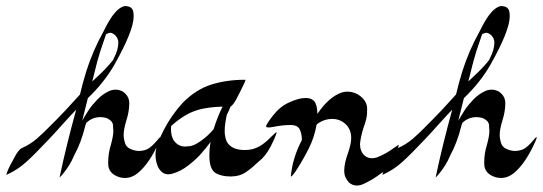

<svg xmlns="http://www.w3.org/2000/svg" viewBox="-64 -563 1748 618"><path d="M337.9 9.8Q330.1 9.8 321.8 7.8Q284.7 -3.4 284.2 -35.2V-40.5Q284.2 -69.8 293.5 -99.1Q300.8 -126 300.8 -141.6Q300.8 -147.5 299.6 -160.9Q298.3 -174.3 279.3 -183.1Q269 -186 259.3 -186Q232.4 -186 213.4 -167L210.4 -157.7Q197.3 -104 174.8 -63Q161.1 -29.3 135.3 0.5Q128.9 7.8 128.4 7.8Q127.9 7.8 127.9 7.3Q148.4 -90.8 181.2 -210Q169.4 -198.2 136.7 -162.1Q116.7 -139.2 95.7 -117.2Q46.4 -64.9 22 -43Q-7.8 -15.6 -43.9 0Q-37.6 -21.5 -22.9 -45.9Q-21 -48.8 -19 -53.7Q-4.9 -81.1 6.3 -86.4Q33.2 -98.1 55.4 -117.4Q77.6 -136.7 98.1 -158.2Q109.4 -169.9 121.1 -181.2Q137.2 -196.8 193.4 -258.8Q202.1 -295.9 213.4 -332.5Q234.9 -400.4 269.5 -462.4L274.9 -473.1Q307.6 -538.1 337.4 -543.5H338.4Q362.3 -543.5 365.2 -523.9Q366.2 -517.6 366.2 -510.3Q366.2 -464.8 304.7 -355.5Q272.5 -298.8 218.8 -247.1L200.7 -174.8Q210.9 -192.4 221.2 -208.3Q231.4 -224.1 248.8 -242.2Q266.1 -260.3 287.6 -270Q297.9 -274.4 308.1 -274.4Q318.4 -274.4 329.1 -269.5Q352.1 -255.4 352.1 -230.5Q352.1 -204.1 342.3 -173.8Q334 -146 334 -128.9Q334 -116.2 338.9 -101.3Q343.8 -86.4 364.7 -80.1Q374 -77.1 383.3 -77.1Q402.8 -77.6 415 -85.7Q427.2 -93.8 442.9 -112.3Q450.2 -121.6 452.1 -121.6Q453.1 -121.6 453.1 -120.6Q453.1 -117.7 449.2 -108.9Q417.5 -36.6 378.9 -5.4Q360.4 9.8 337.9 9.8ZM232.9 -300.8 250.5 -317.4Q276.4 -340.8 299.8 -369.6Q299.8 -370.1 300.3 -370.1L302.2 -375Q316.9 -402.8 316.9 -425.8Q316.9 -439.5 306.6 -449.7Q297.9 -457.5 290.5 -457.5Q285.2 -457.5 277.3 -452.6L271.5 -435.5Q258.8 -400.4 249 -364.7Q241.2 -332.5 232.9 -300.8Z M681.2 4.9H676.3Q650.4 4.9 631.8 -4.9Q609.9 -16.6 609.9 -61.5Q609.9 -84 613.8 -106Q599.6 -86.9 584.5 -69.8Q572.3 -54.7 544.9 -32.7Q517.6 -10.7 488.8 -3.4Q482.9 -2 477.5 -2Q457 -2 444.8 -25.4Q436.5 -44.4 436.5 -63.5Q436.5 -92.3 454.1 -126Q481 -184.6 524.4 -232.4Q566.9 -275.4 616.2 -290.8Q665.5 -306.2 722.7 -306.2H726.1V-305.7Q726.1 -301.8 709.5 -268.6L702.6 -255.4Q688.5 -225.6 678.2 -220.2Q672.9 -206.5 666 -193.4Q659.2 -162.6 659.2 -141.1Q659.2 -123.5 665.5 -107.9Q680.2 -80.1 724.1 -80.1Q735.8 -80.1 746.6 -82.5Q775.9 -88.9 806.2 -120.1Q824.2 -137.7 826.2 -137.7V-137.2Q826.2 -132.8 819.8 -118.2Q817.4 -113.3 815.9 -109.4Q799.3 -72.3 779.8 -52.7L760.3 -35.6Q743.2 -19 725.1 -7.3Q707 4.4 681.2 4.9ZM530.8 -91.3Q533.2 -91.3 546.6 -92.5Q560.1 -93.8 581.1 -108.4Q605 -125 623.5 -147Q635.3 -185.1 652.3 -219.7Q621.6 -219.2 591.3 -213.6Q561 -208 534.9 -192.9Q508.8 -177.7 486.8 -157.2Q486.3 -152.8 486.3 -147.9Q486.3 -126.5 494.6 -111.8Q509.3 -91.3 530.8 -91.3Z M1084.5 34.2Q1070.8 34.2 1059.1 24.4Q1043.9 7.8 1043.9 -12.7Q1043.9 -37.1 1056.6 -71.8Q1066.4 -100.6 1066.4 -118.7Q1066.4 -149.4 1044.4 -167Q1027.8 -180.2 1006.3 -180.2Q977.1 -180.2 955.1 -162.1Q948.2 -121.6 929.7 -84.7Q911.1 -47.9 887.7 -11.7Q875.5 5.4 872.6 5.4Q872.1 5.4 872.1 3.9Q877.9 -55.7 907.7 -112.3Q907.7 -131.8 900.9 -146.2Q894 -160.6 871.6 -160.6Q845.7 -160.6 819.8 -155.3Q807.6 -152.8 800.8 -152.8Q792.5 -152.8 792.5 -156.2Q792.5 -162.6 814.7 -191.2Q836.9 -219.7 865.7 -232.9Q897.5 -247.6 918.9 -247.6Q943.4 -247.6 951.2 -231.4Q957.5 -217.8 957.5 -196.3Q994.6 -251 1035.6 -265.1Q1044.9 -268.1 1054.2 -268.1Q1070.3 -268.1 1086.9 -259.8Q1117.7 -240.7 1117.7 -213.4Q1117.7 -212.4 1117.4 -197.5Q1117.2 -182.6 1106 -151.4Q1096.7 -123 1094.7 -98.6Q1095.2 -74.7 1109.9 -62Q1119.6 -53.7 1133.3 -53.7Q1140.6 -53.7 1148.9 -56.2Q1177.7 -67.4 1202.6 -85.9Q1218.8 -97.2 1219.7 -97.2Q1219.7 -92.8 1213.4 -77.6Q1210.9 -72.8 1209.5 -68.8Q1189.5 -23.9 1173.3 -12.2Q1167.5 -8.8 1159.7 -2.9Q1136.7 14.6 1107.9 28.3Q1095.7 34.2 1084.5 34.2Z M1548.3 9.8Q1540.5 9.8 1532.2 7.8Q1495.1 -3.4 1494.6 -35.2V-40.5Q1494.6 -69.8 1503.9 -99.1Q1511.2 -126 1511.2 -141.6Q1511.2 -147.5 1510 -160.9Q1508.8 -174.3 1489.7 -183.1Q1479.5 -186 1469.7 -186Q1442.9 -186 1423.8 -167L1420.9 -157.7Q1407.7 -104 1385.3 -63Q1371.6 -29.3 1345.7 0.5Q1339.4 7.8 1338.9 7.8Q1338.4 7.8 1338.4 7.3Q1358.9 -90.8 1391.6 -210Q1379.9 -198.2 1347.2 -162.1Q1327.1 -139.2 1306.2 -117.2Q1256.8 -64.9 1232.4 -43Q1202.6 -15.6 1166.5 0Q1172.9 -21.5 1187.5 -45.9Q1189.5 -48.8 1191.4 -53.7Q1205.6 -81.1 1216.8 -86.4Q1243.7 -98.1 1265.9 -117.4Q1288.1 -136.7 1308.6 -158.2Q1319.8 -169.9 1331.5 -181.2Q1347.7 -196.8 1403.8 -258.8Q1412.6 -295.9 1423.8 -332.5Q1445.3 -400.4 1480 -462.4L1485.4 -473.1Q1518.1 -538.1 1547.9 -543.5H1548.8Q1572.8 -543.5 1575.7 -523.9Q1576.7 -517.6 1576.7 -510.3Q1576.7 -464.8 1515.1 -355.5Q1482.9 -298.8 1429.2 -247.1L1411.1 -174.8Q1421.4 -192.4 1431.6 -208.3Q1441.9 -224.1 1459.2 -242.2Q1476.6 -260.3 1498 -270Q1508.3 -274.4 1518.6 -274.4Q1528.8 -274.4 1539.6 -269.5Q1562.5 -255.4 1562.5 -230.5Q1562.5 -204.1 1552.7 -173.8Q1544.4 -146 1544.4 -128.9Q1544.4 -116.2 1549.3 -101.3Q1554.2 -86.4 1575.2 -80.1Q1584.5 -77.1 1593.8 -77.1Q1613.3 -77.6 1625.5 -85.7Q1637.7 -93.8 1653.3 -112.3Q1660.6 -121.6 1662.6 -121.6Q1663.6 -121.6 1663.6 -120.6Q1663.6 -117.7 1659.7 -108.9Q1627.9 -36.6 1589.4 -5.4Q1570.8 9.8 1548.3 9.8ZM1443.4 -300.8 1460.9 -317.4Q1486.8 -340.8 1510.3 -369.6Q1510.3 -370.1 1510.7 -370.1L1512.7 -375Q1527.3 -402.8 1527.3 -425.8Q1527.3 -439.5 1517.1 -449.7Q1508.3 -457.5 1501 -457.5Q1495.6 -457.5 1487.8 -452.6L1481.9 -435.5Q1469.2 -400.4 1459.5 -364.7Q1451.7 -332.5 1443.4 -300.8Z"/></svg>

Font: Terrible Cursive
Style: Regular
Weight: 400
Designer: GGBotNet
Foundry: GGBotNet
Version: 1.00